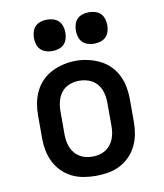

<svg xmlns="http://www.w3.org/2000/svg" viewBox="-85 -824 770 902"><g transform="rotate(-10 300.0 -373.5)"><path d="M300 8Q271 8 241.5 3Q212 -2 186 -15Q160 -28 139 -49Q118 -70 105 -96.5Q92 -123 86.5 -152Q81 -181 81 -210V-320Q81 -349 86.5 -378Q92 -407 105 -433.5Q118 -460 139 -481Q160 -502 186.5 -515Q213 -528 242 -534.5Q271 -541 300 -541Q329 -541 358 -534.5Q387 -528 413.5 -515Q440 -502 461 -481Q482 -460 495 -433.5Q508 -407 513.5 -378Q519 -349 519 -320V-210Q519 -181 513.5 -152Q508 -123 495 -96.5Q482 -70 461 -49Q440 -28 414 -15Q388 -2 358.5 3Q329 8 300 8ZM300 -84Q316 -84 331.5 -87.5Q347 -91 361 -99.5Q375 -108 385 -120.5Q395 -133 401 -147.5Q407 -162 409.5 -178Q412 -194 412 -210V-320Q412 -336 409.5 -352Q407 -368 401 -383Q395 -398 384.5 -410.5Q374 -423 360 -431Q346 -439 330 -442.5Q314 -446 298 -446Q275 -446 252 -437Q229 -428 214.5 -409.5Q200 -391 194 -367.5Q188 -344 188 -320V-210Q188 -194 190.5 -178Q193 -162 199 -147.5Q205 -133 215 -120.5Q225 -108 239 -99.5Q253 -91 268.5 -87.5Q284 -84 300 -84ZM400 -605Q385 -605 370 -609.5Q355 -614 344.5 -624.5Q334 -635 329.5 -650Q325 -665 325 -680Q325 -695 329.5 -710Q334 -725 344.5 -735.5Q355 -746 370 -750.5Q385 -755 400 -755Q415 -755 430 -750.5Q445 -746 455.5 -735.5Q466 -725 470.5 -710Q475 -695 475 -680Q475 -665 470.5 -650Q466 -635 455.5 -624.5Q445 -614 430 -609.5Q415 -605 400 -605ZM200 -605Q185 -605 170 -609.5Q155 -614 144.5 -624.5Q134 -635 129.5 -650Q125 -665 125 -680Q125 -695 129.5 -710Q134 -725 144.5 -735.5Q155 -746 170 -750.5Q185 -755 200 -755Q215 -755 230 -750.5Q245 -746 255.5 -735.5Q266 -725 270.5 -710Q275 -695 275 -680Q275 -665 270.5 -650Q266 -635 255.5 -624.5Q245 -614 230 -609.5Q215 -605 200 -605Z"/></g></svg>

Font: Iosevka Curly Slab SmBdEx
Style: Regular
Weight: 600
Width: 7
Monospace: yes
Designer: Belleve Invis
Foundry: Belleve Invis
Version: Version 11.1.0; ttfautohint (v1.8.3)